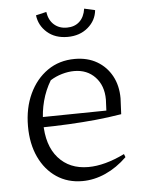

<svg xmlns="http://www.w3.org/2000/svg" viewBox="-51 -733 586 783"><g transform="rotate(-5 241.5 -342.0)"><path d="M255 8Q195 8 149.5 -22.5Q104 -53 78.5 -107.5Q53 -162 53 -234Q53 -308 80 -366Q107 -424 155 -457.5Q203 -491 267 -491Q319 -491 357.5 -468.5Q396 -446 417.5 -406.5Q439 -367 439 -315L436 -250Q381 -241 329.5 -236Q278 -231 220.5 -228Q163 -225 90 -224L91 -266L377 -270L379 -315Q379 -372 346 -407Q313 -442 260 -442Q236 -442 210 -434.5Q184 -427 162 -413Q139 -375 127.5 -331.5Q116 -288 116 -244Q116 -150 161.5 -98.5Q207 -47 284 -47Q351 -47 433 -87L438 -74Q397 -34 350 -13Q303 8 255 8ZM246 -583Q195 -583 162.5 -611.5Q130 -640 125 -682L168 -692Q173 -658 194 -639.5Q215 -621 246 -621Q278 -621 298 -639.5Q318 -658 323 -692L367 -682Q363 -640 329.5 -611.5Q296 -583 246 -583Z"/></g></svg>

Font: Piazzolla 24pt Light
Style: Regular
Weight: 300
Designer: Juan Pablo del Peral
Foundry: Huerta Tipografica
Version: Version 2.005